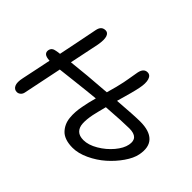

<svg xmlns="http://www.w3.org/2000/svg" viewBox="-131 -1011 1300 1300"><g transform="rotate(45 518.5 -361.5)"><path d="M121.1 -1Q96.2 -1 84.7 -24.7Q73.2 -48.3 84 -97.2Q91.8 -133.3 106.2 -202.9Q120.6 -272.5 127.9 -308.1Q93.3 -309.6 80.6 -321.5Q67.9 -333.5 71.8 -353Q77.6 -381.3 111.8 -386.2Q127.4 -389.6 145 -391.1Q153.3 -432.1 172.4 -525.6Q191.4 -619.1 202.1 -674.8Q207 -699.7 219 -710.9Q231 -722.2 251 -722.2Q273.9 -722.2 282.7 -696.5Q291.5 -670.9 282.2 -617.2Q268.1 -550.8 237.8 -402.8Q377.9 -418.5 530.8 -429.2Q544.4 -431.2 553.2 -431.2Q576.2 -510.3 585.9 -559.1Q589.4 -577.1 593 -597.4Q596.7 -617.7 600.3 -639.9Q604 -662.1 606 -672.9Q616.2 -722.2 652.8 -722.2Q679.7 -722.2 689.2 -691.7Q698.7 -661.1 688 -608.9Q679.2 -563 643.1 -439Q799.8 -451.2 853 -451.2Q942.9 -451.2 982.4 -410.4Q1022 -369.6 1005.9 -289.1Q997.1 -245.1 961.7 -194.1Q926.3 -143.1 877.9 -100.3Q829.6 -57.6 769 -29.3Q708.5 -1 654.8 -1Q616.2 -1 587.2 -10.7Q558.1 -20.5 540.5 -38.6Q522.9 -56.6 512.2 -79.6Q501.5 -102.5 498.5 -130.9Q495.6 -159.2 497.6 -187.5Q499.5 -215.8 505.9 -247.1Q513.2 -288.6 529.8 -349.1Q465.3 -343.3 343 -329.1Q220.7 -314.9 219.2 -314.9Q199.2 -215.3 162.1 -38.1Q159.2 -22 147.5 -11.5Q135.7 -1 121.1 -1ZM595.2 -253.9Q585 -202.6 587.2 -166Q589.4 -129.4 609.9 -109.6Q630.4 -89.8 669.9 -89.8Q717.3 -89.8 771.2 -121.6Q825.2 -153.3 863.8 -199.5Q902.3 -245.6 910.2 -287.1Q925.8 -366.2 834 -366.2Q773.4 -366.2 620.1 -355Q601.1 -282.2 595.2 -253.9Z"/></g></svg>

Font: Shantell Sans Bouncy
Style: Italic
Weight: 400
Italic angle: -11.31°
Designer: Stephen Nixon, Anya Danilova, Shantell Martin
Foundry: Arrow Type
Version: Version 1.006;[9816181b4]